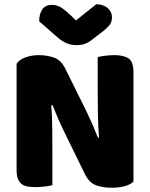

<svg xmlns="http://www.w3.org/2000/svg" viewBox="-20 -874 705 902"><path d="M607 -21Q593 -7 566.5 0.5Q540 8 503 8Q466 8 433 -3Q400 -14 379 -56L280 -258Q265 -289 253 -316.5Q241 -344 227 -380L221 -379Q225 -325 225.5 -269Q226 -213 226 -159V-4Q215 -1 192.5 2Q170 5 148 5Q126 5 109 2Q92 -1 81 -10Q70 -19 64 -34.5Q58 -50 58 -75V-575Q72 -595 101 -605Q130 -615 163 -615Q200 -615 233.5 -603.5Q267 -592 287 -551L387 -349Q402 -318 414 -290.5Q426 -263 440 -227L445 -228Q441 -282 440 -336Q439 -390 439 -444V-606Q450 -609 472.5 -612Q495 -615 517 -615Q561 -615 584 -599.5Q607 -584 607 -535ZM337 -778 432 -854Q465 -854 485.5 -836.5Q506 -819 506 -793Q506 -773 496.5 -759Q487 -745 460 -724L405 -682Q393 -673 377 -667.5Q361 -662 341 -662Q314 -662 292.5 -671Q271 -680 245 -703L164 -774Q164 -808 178.5 -829.5Q193 -851 224 -851Q244 -851 261.5 -842Q279 -833 311 -803Z"/></svg>

Font: Baloo
Style: Regular
Weight: 400
Designer: Sarang Kulkarni and Ek Type
Foundry: Ek Type
Version: Version 1.443;PS 1.000;hotconv 16.6.51;makeotf.lib2.5.65220;